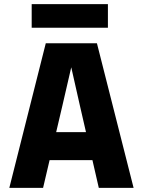

<svg xmlns="http://www.w3.org/2000/svg" viewBox="-20 -907 690 927"><path d="M130 -134V-269H541V-134ZM201 -698H448L625 0H457L366 -396L324 -582L281 -396L188 0H25ZM133 -773V-887H501V-773Z"/></svg>

Font: Azeret Mono Thin
Style: Regular
Weight: 100
Designer: Martin Vácha
Foundry: Displaay
Version: Version 1.002